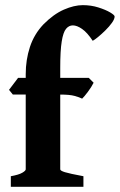

<svg xmlns="http://www.w3.org/2000/svg" viewBox="-20 -716 459 736"><path d="M419.4 -652.8Q419.4 -643.1 409.2 -628.7Q398.9 -614.3 384 -599.6Q369.1 -585 355.7 -574Q342.3 -563 335.4 -559.6Q314.5 -591.3 294.7 -605Q274.9 -618.7 259.3 -618.7Q244.1 -618.7 233.2 -605.5Q222.2 -592.3 216.6 -557.1Q210.9 -522 210.9 -456.1V-417.5H320.3L338.9 -398.9Q330.6 -382.3 316.9 -364Q303.2 -345.7 294.9 -337.9Q284.2 -343.3 265.6 -348.4Q247.1 -353.5 210.9 -353.5V-66.9Q210.9 -61.5 229 -55.9Q247.1 -50.3 299.8 -40.5V0H21.5V-40.5Q51.8 -45.9 65.2 -53.7Q78.6 -61.5 78.6 -66.9V-353.5H29.3L14.6 -371.6L49.3 -417.5H78.6V-431.6Q78.6 -486.8 94.7 -535.9Q110.8 -585 146.5 -622.6Q185.1 -661.6 224.6 -679Q264.2 -696.3 297.4 -696.3Q329.1 -696.3 356.9 -687.5Q384.8 -678.7 402.1 -668.5Q419.4 -658.2 419.4 -652.8Z"/></svg>

Font: Dai Banna SIL
Style: Bold
Weight: 700
Designer: Victor Gaultney
Foundry: SIL International
Version: Version 4.000